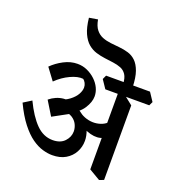

<svg xmlns="http://www.w3.org/2000/svg" viewBox="-170 -1089 1160 1261"><g transform="rotate(20 410.0 -458.5)"><path d="M319 -12Q288 -12 251.5 -22.5Q215 -33 176 -60.5Q137 -88 97 -139Q57 -190 19 -270L75 -305Q121 -209 172 -157.5Q223 -106 288 -106Q342 -106 371 -137Q400 -168 400 -207Q400 -231 388.5 -255Q377 -279 351.5 -295Q326 -311 285 -310L370 -325L227 -247L167 -345Q189 -363 213.5 -373.5Q238 -384 264.5 -386.5Q291 -389 315 -385L346 -370Q397 -349 429 -316Q461 -283 475.5 -246Q490 -209 490 -174Q490 -131 470 -94Q450 -57 412 -34.5Q374 -12 319 -12ZM331 -314 225 -366Q276 -381 306.5 -404.5Q337 -428 351 -453.5Q365 -479 365 -501Q365 -517 357.5 -531.5Q350 -546 339 -553Q302 -557 251.5 -533.5Q201 -510 158 -468L97 -550Q131 -584 177.5 -608.5Q224 -633 272 -633Q309 -633 341 -618.5Q373 -604 398 -580.5Q423 -557 436.5 -528.5Q450 -500 450 -470Q450 -430 421 -385Q392 -340 331 -314ZM597 -234Q561 -216 509.5 -229Q458 -242 387 -293L396 -342Q423 -322 452.5 -313.5Q482 -305 510 -307Q538 -309 561.5 -319.5Q585 -330 599 -347ZM665 36 587 -10V-571L623 -555L696 -497V24ZM500 -538 461 -596 474 -624H781L820 -565L807 -538ZM598 -611Q596 -653 581 -675.5Q566 -698 542 -707.5Q518 -717 488.5 -721Q459 -725 427.5 -729Q396 -733 365 -742.5Q334 -752 308 -774Q282 -796 263.5 -836.5Q245 -877 238 -943L298 -953Q306 -908 325.5 -884Q345 -860 372 -849.5Q399 -839 430 -835.5Q461 -832 493 -829Q525 -826 555 -817Q585 -808 608.5 -785.5Q632 -763 647 -721.5Q662 -680 664 -611Z"/></g></svg>

Font: Eczar Medium
Style: Regular
Weight: 500
Designer: Vaibhav Singh
Foundry: Rosetta Type Foundry
Version: Version 2.000